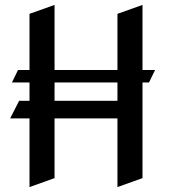

<svg xmlns="http://www.w3.org/2000/svg" viewBox="-20 -740 687 775"><path d="M606 -457.5 581.5 -407.2H555.2V-21L454.1 15.1V-262.2H200.2V-21L99.1 15.1V-262.2H21L57.1 -333H99.1V-407.2H28.3L52.7 -457.5H99.1V-684.1L200.2 -720.2V-457.5H454.1V-684.1L555.2 -720.2V-457.5ZM454.1 -333V-407.2H200.2V-333Z"/></svg>

Font: Redressed
Style: Regular
Weight: 400
Designer: Astigmatic (AOETI)
Foundry: Astigmatic (AOETI)
Version: Version 1.000